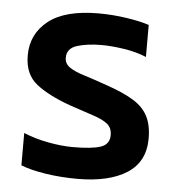

<svg xmlns="http://www.w3.org/2000/svg" viewBox="-45 -593 593 645"><g transform="rotate(5 251.5 -270.0)"><path d="M239 10Q183 10 131.5 2Q80 -6 48 -19V-128Q86 -112 131.5 -103.5Q177 -95 214 -95Q279 -95 308.5 -105Q338 -115 338 -146Q338 -170 322.5 -183Q307 -196 275 -206.5Q243 -217 193 -234Q120 -260 78.5 -292.5Q37 -325 37 -389Q37 -461 93 -505.5Q149 -550 262 -550Q309 -550 356 -543Q403 -536 433 -526V-418Q400 -432 357.5 -438.5Q315 -445 281 -445Q234 -445 199.5 -434.5Q165 -424 165 -392Q165 -372 182.5 -360Q200 -348 232.5 -338Q265 -328 310 -312Q366 -293 400.5 -272Q435 -251 450.5 -221Q466 -191 466 -146Q466 -67 405.5 -28.5Q345 10 239 10Z"/></g></svg>

Font: Kanit Medium
Style: Regular
Weight: 500
Designer: Katatrad Team
Foundry: CadsonDemak
Version: Version 2.000; ttfautohint (v1.8.3)